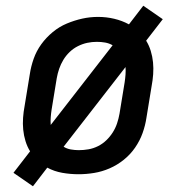

<svg xmlns="http://www.w3.org/2000/svg" viewBox="-20 -600 640 670"><path d="M95 50 27 3 85 -72Q75 -88 69 -107.5Q63 -127 61 -147.5Q59 -168 60.5 -189Q62 -210 66 -231L84 -341Q88 -368 97.5 -395Q107 -422 124 -445.5Q141 -469 164 -488Q187 -507 213.5 -518Q240 -529 267 -535Q294 -541 322 -541Q351 -541 378.5 -534.5Q406 -528 430 -515L480 -580L548 -533L490 -458Q500 -442 506 -422.5Q512 -403 514 -382.5Q516 -362 514.5 -341Q513 -320 509 -299L491 -189Q487 -162 477.5 -135.5Q468 -109 451.5 -85Q435 -61 412 -42.5Q389 -24 362.5 -12.5Q336 -1 308.5 3.5Q281 8 254 8Q225 8 197 3Q169 -2 145 -15ZM157 -164 373 -442Q361 -449 347 -451.5Q333 -454 318 -454Q301 -454 284.5 -450.5Q268 -447 252 -439Q236 -431 223 -418.5Q210 -406 201 -391Q192 -376 186.5 -360Q181 -344 178 -327L160 -217Q158 -204 157 -190.5Q156 -177 157 -164ZM255 -76Q272 -76 289 -79Q306 -82 322 -90Q338 -98 351 -110.5Q364 -123 373.5 -138Q383 -153 388.5 -169.5Q394 -186 397 -203L415 -313Q417 -326 418 -339.5Q419 -353 418 -366L202 -88Q213 -81 227 -78.5Q241 -76 255 -76Q255 -76 255 -76Q255 -76 255 -76Z"/></svg>

Font: Iosevka Slab MdExObl
Style: Regular
Weight: 500
Width: 7
Italic angle: -9°
Monospace: yes
Designer: Belleve Invis
Foundry: Belleve Invis
Version: Version 11.1.1; ttfautohint (v1.8.3)